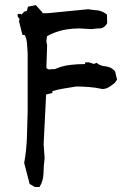

<svg xmlns="http://www.w3.org/2000/svg" viewBox="-20 -727 540 752"><path d="M161.6 -461.4Q166.5 -455.1 172.4 -455.1Q173.3 -455.1 179 -455.8Q184.6 -456.5 195.3 -456.5Q223.6 -469.2 254.9 -472.7Q283.7 -476.1 312.5 -476.1L314.5 -482.9H328.1L348.1 -476.6L358.4 -481Q365.7 -475.1 370.1 -473.1Q374.5 -471.2 377.9 -470.2Q384.8 -467.8 392.6 -467.3Q415.5 -465.3 429.7 -448.7L430.7 -447.8L438.5 -415L429.7 -402.3Q409.7 -386.2 398.9 -381.8Q390.1 -378.4 380.9 -378.4H380.4Q354.5 -384.3 328.6 -386.2Q302.7 -388.2 278.8 -388.2Q252.4 -384.3 228.5 -380.1Q204.6 -376 185.1 -370.1V-362.8L160.6 -356.9L150.9 -162.1L154.8 -107.4Q150.9 -78.6 150.4 -49.3Q149.9 -20 136.2 2.9L134.8 5.4H116.7L96.2 -6.3L74.7 -88.9Q83.5 -136.2 85.4 -187.7Q87.4 -239.3 88.4 -291V-518.6Q87.4 -537.6 85.7 -557.1Q84 -576.7 76.7 -590.3H67.9L54.2 -644.5L61.5 -667L75.2 -681.6L85.4 -684.1L89.4 -700.7L120.1 -707L146 -678.7V-676.8V-675.3H166.5L325.2 -690.9Q342.3 -688 360.6 -686.5Q378.9 -685.1 397 -671.4L398.9 -669.9L399.9 -636.2Q395.5 -628.9 391.6 -625Q382.3 -615.7 370.1 -615.7Q356 -615.7 339.4 -612.8L291 -615.7Q236.8 -615.7 193.8 -599.1Q178.7 -593.8 164.1 -585.4L161.6 -564.5L164.6 -549.3ZM49.3 -662.1V-672.4H63V-644Z"/></svg>

Font: Bakudai
Style: Medium
Weight: 500
Version: Version 1.48